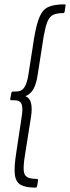

<svg xmlns="http://www.w3.org/2000/svg" viewBox="-20 -717 320 879"><path d="M142 142Q97 142 74.5 129Q52 116 48 82Q44 48 54 -15L79 -181Q86 -221 79 -239.5Q72 -258 47 -258H33Q25 -258 27 -265L32 -291Q33 -298 39 -298H53Q79 -298 91.5 -317Q104 -336 110 -375L137 -548Q148 -611 162.5 -643Q177 -675 203.5 -686Q230 -697 275 -697Q282 -697 280 -691L276 -664Q275 -657 269 -657Q239 -657 222.5 -648.5Q206 -640 197 -617.5Q188 -595 180 -551L152 -372Q146 -332 132.5 -308.5Q119 -285 96 -277Q116 -269 122 -245.5Q128 -222 122 -182L94 -5Q87 39 88.5 62Q90 85 104 93.5Q118 102 148 102Q155 102 154 109L150 135Q148 142 142 142Z"/></svg>

Font: Sofia Sans Condensed Light
Style: Italic
Weight: 300
Italic angle: -9°
Version: Version 4.100